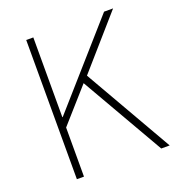

<svg xmlns="http://www.w3.org/2000/svg" viewBox="-131 -834 870 941"><g transform="rotate(-20 303.5 -363.0)"><path d="M147 -726H110V0H147V-256L302 -431L550 0H594L330 -460L563 -726H516L149 -310H147Z"/></g></svg>

Font: Spoqa Han Sans Neo Thin
Style: Regular
Weight: 100
Designer: [Spoqa Han Sans Neo] Dong-huui Kim  Younghwa Kang  Yujin Lee  [Noto Sans] Ryoko NISHIZUKA  (kana & ideographs); Paul D. 
Foundry: Spoqa (http://www.spoqa-han-sans.com)
Version: Version 1.100;hotconv 1.0.109;makeotfexe 2.5.65596